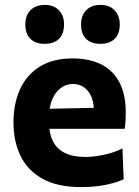

<svg xmlns="http://www.w3.org/2000/svg" viewBox="-20 -751 567 784"><path d="M311.5 13Q215 13 153.8 -21Q92.5 -55 63.8 -114.5Q35 -174 35 -251Q35 -328 62 -387Q89 -446 142.8 -479.2Q196.5 -512.5 276.5 -512.5Q344.5 -512.5 393 -488.2Q441.5 -464 467.5 -415Q493.5 -366 493.5 -291.5Q493.5 -271.5 492.5 -256Q491.5 -240.5 489 -225L361 -273.5Q362 -280 362.5 -287Q363 -294 363 -300Q363 -350.5 339.2 -379.2Q315.5 -408 278 -408Q249.5 -408 227.5 -391.2Q205.5 -374.5 193 -344.5Q180.5 -314.5 180.5 -273V-248.5Q180.5 -205 196.2 -174Q212 -143 245 -126.5Q278 -110 329.5 -110Q349.5 -110 375.8 -113.8Q402 -117.5 429.2 -125.2Q456.5 -133 480 -145L485 -19Q465.5 -10 439.8 -2.8Q414 4.5 381.5 8.8Q349 13 311.5 13ZM92.5 -225V-305L402 -311.5L489 -287V-225ZM389.5 -572Q353 -572 332 -592Q311 -612 311 -652Q311 -688 332.2 -709.5Q353.5 -731 390.5 -731Q427 -731 448 -708.8Q469 -686.5 469 -652Q469 -612 448 -592Q427 -572 389.5 -572ZM162 -572Q125.5 -572 104.5 -592Q83.5 -612 83.5 -652Q83.5 -688 104.8 -709.5Q126 -731 163 -731Q200 -731 220.8 -708.8Q241.5 -686.5 241.5 -652Q241.5 -612 220.5 -592Q199.5 -572 162 -572Z"/></svg>

Font: Commissioner Thin
Style: Bold
Weight: 700
Version: Version 1.001;gftools[0.9.23]